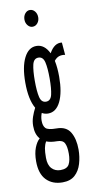

<svg xmlns="http://www.w3.org/2000/svg" viewBox="-92 -683 434 893"><g transform="rotate(-10 125.0 -236.0)"><path d="M118 -155Q102 -155 89 -163Q82 -146 82 -127Q82 -103 93 -91.5Q104 -80 144 -80Q190 -80 209 -48Q228 -16 228 34Q228 69 218.5 101Q209 133 187.5 152.5Q166 172 129 172Q81 172 52.5 142.5Q24 113 24 54Q24 17 34 -9Q44 -35 59 -48Q39 -70 39 -110Q39 -132 46 -152.5Q53 -173 63 -192Q38 -235 38 -315Q38 -389 59.5 -431.5Q81 -474 118 -474Q156 -474 178 -429Q203 -474 238 -469L243 -410Q228 -413 215 -409Q202 -405 191 -391Q198 -358 198 -315Q198 -241 177 -198Q156 -155 118 -155ZM118 -211Q140 -211 146.5 -238.5Q153 -266 153 -315Q153 -364 146.5 -391.5Q140 -419 118 -419Q96 -419 89.5 -391.5Q83 -364 83 -315Q83 -266 89.5 -238.5Q96 -211 118 -211ZM72 46Q72 80 88 97Q104 114 129 114Q160 114 170 95.5Q180 77 180 45Q180 12 171.5 -4.5Q163 -21 136 -21Q106 -21 86 -29Q78 -15 75 1.5Q72 18 72 46ZM117 -565Q104 -565 94.5 -576.5Q85 -588 85 -604Q85 -621 94.5 -632.5Q104 -644 117 -644Q131 -644 140.5 -632.5Q150 -621 150 -604Q150 -588 140.5 -576.5Q131 -565 117 -565Z"/></g></svg>

Font: Inconsolata UltraCondensed
Style: Regular
Weight: 400
Width: 1
Monospace: yes
Designer: Raph Levien, Cyreal, Brenton Simpson
Foundry: Raph Levien, Cyreal, Google
Version: Version 3.001; ttfautohint (v1.8.2.53-6de2)